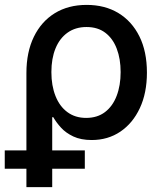

<svg xmlns="http://www.w3.org/2000/svg" viewBox="-41 -564 665 788"><path d="M67.4 204.1V-264.2Q67.4 -350.1 97.9 -412.8Q128.4 -475.6 183.8 -509.8Q239.3 -543.9 314.5 -543.9Q389.6 -543.9 445.1 -510.3Q500.5 -476.6 531.2 -414.6Q562 -352.5 562 -266.1Q562 -182.6 533 -120.4Q503.9 -58.1 452.9 -23.7Q401.9 10.7 335.4 10.7Q291 10.7 260 -3.9Q229 -18.6 209.5 -40Q189.9 -61.5 177.7 -83H173.3V204.1ZM312.5 -80.1Q358.4 -80.1 389.9 -104Q421.4 -127.9 437.7 -170.4Q454.1 -212.9 454.1 -268.1Q454.1 -322.3 438.2 -364Q422.4 -405.8 391.4 -429.4Q360.4 -453.1 314 -453.1Q269 -453.1 236.6 -430.2Q204.1 -407.2 187 -365.7Q169.9 -324.2 169.9 -268.1Q169.9 -212.4 186.8 -169.9Q203.6 -127.4 235.6 -103.8Q267.6 -80.1 312.5 -80.1ZM-21.5 128.4V53.2H307.1V128.4Z"/></svg>

Font: Inter 20pt Medium
Style: Regular
Weight: 500
Version: Version 4.001;git-66647c0bb